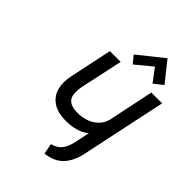

<svg xmlns="http://www.w3.org/2000/svg" viewBox="-266 -1028 1156 1156"><g transform="rotate(45 312.5 -450.0)"><path d="M557 -788 456 -915 296 -787 334 -740 438 -826 500 -743ZM510 -157 625 -700H533L473 -412Q467 -385 452 -364.5Q437 -344 415.5 -329.5Q394 -315 369.5 -308Q345 -301 319 -299Q271 -297 244.5 -310.5Q218 -324 211.5 -353Q205 -382 213 -426L272 -700H180L123 -428Q110 -368 123 -320Q136 -272 177.5 -243.5Q219 -215 293 -215Q321 -215 348.5 -220Q376 -225 399.5 -235.5Q423 -246 440 -261L419 -161Q413 -135 404 -116Q395 -97 383 -84.5Q371 -72 356.5 -64.5Q342 -57 325 -53L338 15Q411 7 452.5 -36.5Q494 -80 510 -157Z"/></g></svg>

Font: Advent Pro SemiBold
Style: Italic
Weight: 600
Italic angle: -12°
Version: Version 3.000